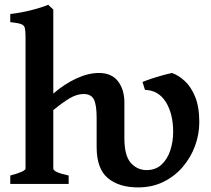

<svg xmlns="http://www.w3.org/2000/svg" viewBox="-20 -777 892 811"><path d="M388.2 -221.7V-279.8Q388.2 -333.5 376.7 -356.7Q365.2 -379.9 333 -379.9Q304.7 -379.9 274.7 -362.1Q244.6 -344.2 205.1 -312V-65.4Q205.1 -49.3 270 -35.6V0H23.4V-35.6Q87.9 -52.7 87.9 -65.4V-619.1Q87.9 -646.5 85 -658.7Q82 -670.9 68.4 -675.5Q54.7 -680.2 23.4 -683.6V-717.8Q66.9 -722.7 111.3 -733.9Q155.8 -745.1 183.6 -756.8L205.1 -736.8V-381.8Q252.4 -422.4 302.7 -445.6Q353 -468.8 397.5 -468.8Q451.7 -468.8 478.5 -433.6Q505.4 -398.4 505.4 -343.8V-221.7ZM821.8 -260.7Q821.8 -209.5 803.7 -160.4Q785.6 -111.3 751.7 -71.8Q717.8 -32.2 670.2 -8.8Q622.6 14.6 563.5 14.6Q482.4 14.6 435.3 -24.9Q388.2 -64.5 388.2 -155.8V-254.4Q388.2 -277.8 398.7 -284.9Q409.2 -292 426.5 -293.2Q443.8 -294.4 464.6 -298.3Q485.4 -302.2 505.4 -319.3V-192.9Q505.4 -119.6 532.5 -89.1Q559.6 -58.6 599.1 -58.6Q637.2 -58.6 662.1 -81.5Q687 -104.5 699.2 -141.4Q711.4 -178.2 711.4 -220.2Q711.4 -295.9 680.7 -345.7Q649.9 -395.5 592.3 -397.5L582 -430.7Q592.8 -435.5 616 -443.4Q639.2 -451.2 664.6 -458.3Q689.9 -465.3 706.5 -468.8Q733.4 -459.5 760 -435.3Q786.6 -411.1 804.2 -368.4Q821.8 -325.7 821.8 -260.7Z"/></svg>

Font: Gentium Plus
Style: Bold
Weight: 700
Designer: Victor Gaultney, Annie Olsen, Iska Routamaa, Becca Hirsbrunner
Foundry: SIL International
Version: Version 6.101